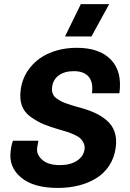

<svg xmlns="http://www.w3.org/2000/svg" viewBox="-20 -904 636 936"><path d="M262.2 12.2Q142.1 12.2 81.5 -39.6Q21 -91.3 32.2 -168.9Q34.2 -192.4 43 -217.8H167Q166 -213.4 164.1 -200.2Q162.1 -187 161.1 -183.1Q156.7 -151.4 185.5 -125.2Q214.4 -99.1 272 -99.1Q323.2 -99.1 355.5 -120.6Q387.7 -142.1 392.1 -175.8Q394.5 -192.9 387.7 -207Q380.9 -221.2 371.1 -230Q361.3 -238.8 341.8 -247.6Q322.3 -256.3 309.6 -260.5Q296.9 -264.6 273.9 -271Q224.1 -285.2 192.9 -298.3Q161.6 -311.5 130.1 -333.7Q98.6 -356 86.7 -389.2Q74.7 -422.4 81.1 -467.8Q89.8 -529.8 128.2 -576.4Q166.5 -623 225.1 -647Q283.7 -670.9 355 -670.9Q465.3 -670.9 521 -612.8Q576.7 -554.7 562 -449.2H428.2Q435.5 -501.5 412.8 -529.3Q390.1 -557.1 339.8 -557.1Q294.9 -557.1 266.6 -536.6Q238.3 -516.1 233.9 -479Q231.9 -466.8 234.4 -456.5Q236.8 -446.3 241.5 -438.7Q246.1 -431.2 256.3 -423.8Q266.6 -416.5 275.1 -411.6Q283.7 -406.7 300 -400.9Q316.4 -395 326.9 -391.8Q337.4 -388.7 356.9 -382.8Q404.3 -370.6 438.2 -355.7Q472.2 -340.8 499.8 -317.6Q527.3 -294.4 538.8 -260.7Q550.3 -227.1 543.9 -183.1Q537.1 -133.8 512 -95.9Q486.8 -58.1 448.5 -34.7Q410.2 -11.2 363 0.5Q315.9 12.2 262.2 12.2ZM296.9 -726.1 374 -883.8H512.2L425.8 -726.1Z"/></svg>

Font: Human Sans Bold
Style: Italic
Weight: 700
Italic angle: -8°
Designer: Tim Radville
Foundry: Continuum
Version: Version 1.000;FEAKit 1.0